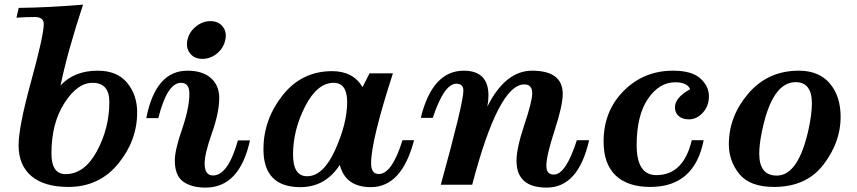

<svg xmlns="http://www.w3.org/2000/svg" viewBox="-20 -810 3757 842"><path d="M280.3 9.8Q173.8 9.8 117.7 -37.8Q61.5 -85.4 61.5 -172.9Q61.5 -253.4 116.7 -454.3Q171.9 -655.3 171.9 -704.6Q171.9 -735.4 132.3 -735.4Q92.8 -735.4 52.2 -732.4L62 -775.4Q193.4 -776.9 344.2 -789.6Q275.9 -583 245.6 -435.5Q305.7 -500 408.7 -500Q493.7 -500 537.6 -446.8Q581.5 -393.6 581.5 -317.4Q581.5 -192.9 498 -91.6Q414.6 9.8 280.3 9.8ZM267.6 -46.4Q350.6 -46.4 405 -147.2Q459.5 -248 459.5 -363.3Q459.5 -446.8 385.7 -446.8Q319.3 -446.8 262.5 -358.2Q205.6 -269.5 205.6 -137.2Q205.6 -46.4 267.6 -46.4Z M810.5 -399.4Q810.5 -446.8 773.9 -446.8Q712.9 -446.8 674.3 -292H621.6Q662.1 -500 801.8 -500Q868.2 -500 904.8 -467.8Q941.4 -435.5 941.4 -380.4Q941.4 -316.9 909.4 -226.3Q877.4 -135.7 877.4 -92.8Q877.4 -40.5 914.1 -40.5Q980 -40.5 1023.4 -194.3H1076.2Q1030.8 12.7 881.3 12.7Q819.8 12.7 783.2 -13.7Q746.6 -40 746.6 -106.9Q746.6 -151.4 778.6 -244.1Q810.5 -336.9 810.5 -399.4ZM867.7 -551.8Q833 -551.8 814 -575.2Q799.8 -592.3 799.8 -615.7Q799.8 -624.5 801.8 -634.3Q809.6 -669.9 838.9 -693.6Q868.2 -717.3 902.8 -717.3Q938 -717.3 956.5 -693.8Q970.2 -676.8 970.2 -654.3Q970.2 -644.5 967.8 -634.3Q960.4 -599.1 931.6 -575.4Q902.8 -551.8 867.7 -551.8Z M1703.1 -488.3Q1607.4 -192.9 1607.4 -93.8Q1607.4 -46.9 1641.1 -46.9Q1699.2 -46.9 1745.1 -195.3H1795.9Q1742.2 10.7 1606.4 10.7Q1495.1 10.7 1470.2 -86.9Q1406.7 10.7 1297.4 10.7Q1135.3 10.7 1135.3 -155.3Q1135.3 -285.2 1219 -391.6Q1302.7 -498 1436.5 -498Q1528.3 -498 1569.8 -428.2L1600.6 -488.3ZM1326.7 -37.1Q1397.9 -37.1 1450.2 -153.3Q1502.4 -269.5 1502.4 -362.3Q1502.4 -446.8 1443.4 -446.8Q1371.1 -446.8 1318.1 -343.3Q1265.1 -239.7 1265.1 -132.3Q1265.1 -37.1 1326.7 -37.1Z M2377.4 12.7Q2245.1 12.7 2245.1 -105Q2245.1 -160.2 2279.5 -262.9Q2314 -365.7 2314 -400.9Q2314 -439.9 2279.3 -439.9Q2166 -439.9 2050.8 0H1913.1Q2012.2 -358.9 2012.2 -412.1Q2012.2 -442.9 1981.4 -442.9Q1927.2 -442.9 1877.9 -293H1825.2Q1876 -500 2013.7 -500Q2122.1 -500 2122.1 -391.1Q2122.1 -368.2 2117.2 -342.8Q2196.3 -500 2313.5 -500Q2447.8 -500 2447.8 -397.9Q2447.8 -347.2 2411.9 -237.3Q2376 -127.4 2376 -82.5Q2376 -44.4 2408.7 -44.4Q2461.4 -44.4 2509.8 -195.3H2563.5Q2516.6 12.7 2377.4 12.7Z M2832 9.8Q2732.9 9.8 2679.9 -40.5Q2627 -90.8 2627 -189.5Q2627 -322.8 2715.1 -411.4Q2803.2 -500 2931.6 -500Q3013.7 -500 3051.3 -466.1Q3088.9 -432.1 3088.9 -387.7Q3088.9 -345.2 3062.3 -315.9Q3035.6 -286.6 3001 -286.6Q2971.7 -286.6 2955.8 -301.5Q2939.9 -316.4 2939.9 -338.9Q2939.9 -382.3 3006.8 -418.9Q2992.7 -449.2 2940.9 -449.2Q2871.1 -449.2 2821.5 -376.5Q2772 -303.7 2772 -173.8Q2772 -42 2858.4 -42Q2977.5 -42 3013.7 -195.3H3065.9Q3025.9 9.8 2832 9.8Z M3374.5 9.8Q3268.6 9.8 3222.4 -46.9Q3176.3 -103.5 3176.3 -177.2Q3176.3 -300.3 3262 -400.1Q3347.7 -500 3482.9 -500Q3571.3 -500 3618.9 -444.3Q3666.5 -388.7 3666.5 -296.4Q3666.5 -187 3591.6 -88.6Q3516.6 9.8 3374.5 9.8ZM3386.7 -40Q3482.4 -40 3526.9 -247.6Q3540.5 -312.5 3540.5 -356.4Q3540.5 -449.7 3469.2 -449.7Q3367.2 -449.7 3322.8 -240.2Q3309.6 -178.7 3309.6 -136.2Q3309.6 -40 3386.7 -40Z"/></svg>

Font: Munson
Style: Bold Italic
Weight: 700
Italic angle: -12°
Designer: Paul James MIller
Foundry: High-Logic / Made with FontCreator
Version: Version 2.10;May 5, 2019;FontCreator 11.5.0.2430 64-bit